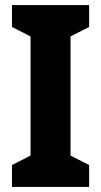

<svg xmlns="http://www.w3.org/2000/svg" viewBox="-20 -734 397 754"><path d="M330 0H27V-86L100 -123V-591L27 -628V-714H330V-628L257 -591V-123L330 -86Z"/></svg>

Font: Noto Sans Telugu Condensed ExtraBold
Style: Regular
Weight: 800
Width: 3
Designer: Jelle Bosma - Monotype Design Team
Foundry: Monotype Imaging Inc.
Version: Version 2.005; ttfautohint (v1.8.4.7-5d5b)